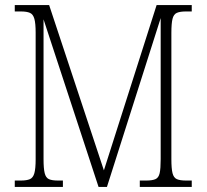

<svg xmlns="http://www.w3.org/2000/svg" viewBox="-20 -734 812 754"><path d="M38 0V-25H61Q85 -25 97.5 -30.5Q110 -36 115 -54Q120 -72 120 -108V-606Q120 -642 115 -660Q110 -678 97.5 -683.5Q85 -689 62 -689H38V-714H173L388 -65L595 -714H733V-689H710Q687 -689 674.5 -683.5Q662 -678 657.5 -660Q653 -642 653 -605V-109Q653 -72 657.5 -54Q662 -36 674.5 -30.5Q687 -25 711 -25H733V0H529V-25H554Q578 -25 590.5 -30.5Q603 -36 607 -54Q611 -72 611 -109V-663L400 0H367L151 -658V-109Q151 -72 155.5 -54Q160 -36 172 -30.5Q184 -25 208 -25H227V0Z"/></svg>

Font: Noto Serif Ethiopic Condensed ExtraLight
Style: Regular
Weight: 200
Width: 3
Designer: Monotype Design Team
Foundry: Monotype Imaging Inc.
Version: Version 2.102; ttfautohint (v1.8.4.7-5d5b)